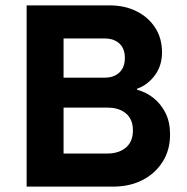

<svg xmlns="http://www.w3.org/2000/svg" viewBox="-20 -695 695 715"><path d="M79.2 0V-675H387.5Q444.2 -675 487.9 -653.3Q531.7 -631.7 557.5 -592.5Q583.3 -553.3 583.3 -500Q583.3 -450.8 557.1 -415Q530.8 -379.2 490 -364.2V-360.8Q523.3 -352.5 551.2 -330.4Q579.2 -308.3 596.2 -274.6Q613.3 -240.8 613.3 -194.2Q613.3 -135.8 585.4 -92.1Q557.5 -48.3 510 -24.2Q462.5 0 400.8 0ZM216.7 -123.3H380Q422.5 -123.3 448.8 -145.4Q475 -167.5 475 -209.2Q475 -250.8 449.2 -272.5Q423.3 -294.2 380.8 -294.2H216.7ZM216.7 -405.8H370Q404.2 -405.8 424.6 -425Q445 -444.2 445 -479.2Q445 -514.2 424.6 -532.9Q404.2 -551.7 370 -551.7H216.7Z"/></svg>

Font: Funnel Sans Light
Style: Bold
Weight: 700
Version: Version 1.000